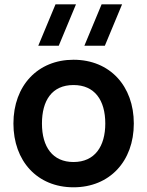

<svg xmlns="http://www.w3.org/2000/svg" viewBox="-20 -822 658 858"><path d="M308.5 15C470 15 578 -101.5 578 -270C578 -437 471.5 -555 308.5 -555C149 -555 40 -439.5 40 -270C40 -103 146 15 308.5 15ZM151 -617.5H242.5L319.5 -802.5H228ZM167.5 -270C167.5 -372 211.5 -442 308.5 -442C403 -442 450.5 -374.5 450.5 -270C450.5 -168.5 404 -98 308.5 -98C215.5 -98 167.5 -165 167.5 -270ZM357 -617.5H448.5L525.5 -802.5H434Z"/></svg>

Font: Eudonet
Style: Bold
Weight: 700
Designer: Mikhail Sharanda
Foundry: Mikhail Sharanda
Version: Version 4.503;Glyphs 3.1.2 (3151)